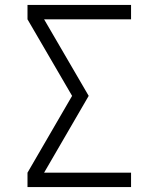

<svg xmlns="http://www.w3.org/2000/svg" viewBox="-20 -755 640 775"><path d="M91 0V-58L271 -368L91 -677V-735H509V-677H158L338 -368L158 -58H509V0Z"/></svg>

Font: Iosevka Aile Custom Light
Style: Regular
Weight: 300
Designer: Belleve Invis
Foundry: Belleve Invis
Version: Version 17.0.2; ttfautohint (v1.8.3)